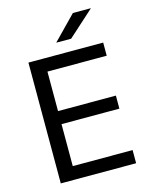

<svg xmlns="http://www.w3.org/2000/svg" viewBox="-122 -903 768 981"><g transform="rotate(-15 261.5 -412.5)"><path d="M75.5 0V-639H157.5V0ZM100 0V-69.5H474V0ZM122.5 -291.5V-360.5H463.5V-291.5ZM99.5 -569.5V-639H471V-569.5ZM360.5 -825H454.5V-823.5L318 -700.5H240V-701.5Z"/></g></svg>

Font: Anek Gujarati
Style: Regular
Weight: 400
Designer: Mrunmayee Ghaisas (Gujarati), Yesha Goshar (Latin)
Foundry: Ek Type
Version: Version 1.003